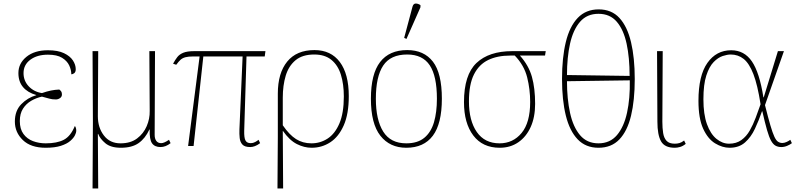

<svg xmlns="http://www.w3.org/2000/svg" viewBox="-20 -825 4517 1085"><path d="M238 10Q154 10 109 -33.5Q64 -77 64 -138Q64 -199 100 -236Q136 -273 185 -287V-288Q136 -302 110 -333Q84 -364 84 -412Q84 -467 129.5 -504Q175 -541 251 -541Q307 -541 341.5 -524.5Q376 -508 392 -483.5Q408 -459 408 -434Q408 -418 399.5 -411.5Q391 -405 383 -405Q383 -430 371 -455.5Q359 -481 330.5 -498.5Q302 -516 251 -516Q190 -516 151.5 -487.5Q113 -459 113 -412Q113 -368 142.5 -337Q172 -306 217 -299Q246 -309 268.5 -313.5Q291 -318 315 -319Q322 -314 326 -308Q330 -302 330 -291Q330 -278 319 -270.5Q308 -263 296 -263Q274 -263 259.5 -267.5Q245 -272 217 -279Q185 -272 156.5 -255.5Q128 -239 110 -211Q92 -183 92 -141Q92 -96 112.5 -68Q133 -40 166.5 -27.5Q200 -15 238 -15Q302 -15 340.5 -35Q379 -55 403 -113Q406 -110 408.5 -103Q411 -96 411 -85Q411 -76 403.5 -60.5Q396 -45 377 -28.5Q358 -12 324 -1Q290 10 238 10Z M503 240 505 -136 503 -536H535L533 -168Q533 -104 567 -59.5Q601 -15 661 -15Q718 -15 754.5 -42.5Q791 -70 809 -112Q827 -154 826 -198L824 -536H856L854 -63Q854 -41 863.5 -28.5Q873 -16 891 -16Q907 -16 935 -35L944 -16Q916 6 887 6Q854 6 839 -15.5Q824 -37 826 -93H824Q801 -43 763.5 -16.5Q726 10 663 10Q606 10 575.5 -15.5Q545 -41 535 -68H533L535 240Z M1043 0 1108 -506H1072Q1044 -506 1027.5 -501.5Q1011 -497 1000 -487Q989 -477 976 -459L958 -465Q970 -487 982 -502.5Q994 -518 1016 -527Q1038 -536 1078 -536H1480L1476 -506H1373L1360 -86Q1359 -47 1367 -31.5Q1375 -16 1397 -16Q1410 -16 1422 -22.5Q1434 -29 1441 -35L1450 -16Q1434 -4 1420 1Q1406 6 1394 6Q1363 6 1350 -8Q1337 -22 1334.5 -45Q1332 -68 1333 -94L1351 -506H1129L1074 0Z M1548 240 1550 -51V-296Q1550 -412 1603 -477Q1656 -542 1757 -542Q1850 -542 1900.5 -474.5Q1951 -407 1951 -282Q1951 -181 1922.5 -116.5Q1894 -52 1846.5 -21Q1799 10 1741 10Q1699 10 1657.5 -11Q1616 -32 1579 -85H1578L1580 240ZM1740 -15Q1790 -15 1831.5 -42Q1873 -69 1898 -127.5Q1923 -186 1923 -280Q1923 -349 1906.5 -402.5Q1890 -456 1853 -486.5Q1816 -517 1756 -517Q1689 -517 1650 -484.5Q1611 -452 1594.5 -397Q1578 -342 1578 -273V-117Q1615 -63 1653 -39Q1691 -15 1740 -15Z M2276 10Q2183 10 2129.5 -58Q2076 -126 2076 -267Q2076 -407 2128 -474.5Q2180 -542 2281 -542Q2376 -542 2426.5 -476.5Q2477 -411 2477 -267Q2477 -126 2426 -58Q2375 10 2276 10ZM2276 -15Q2340 -15 2378 -46.5Q2416 -78 2432.5 -134.5Q2449 -191 2449 -267Q2449 -395 2408.5 -456Q2368 -517 2281 -517Q2187 -517 2145.5 -454.5Q2104 -392 2104 -267Q2104 -148 2145.5 -81.5Q2187 -15 2276 -15ZM2277 -605 2264 -611 2311 -787Q2316 -805 2329.5 -805Q2343 -805 2356 -796V-784Z M2804 10Q2707 10 2654.5 -59.5Q2602 -129 2602 -248Q2602 -402 2672.5 -469Q2743 -536 2875 -536H3064L3060 -511H2918Q2968 -455 2986 -390.5Q3004 -326 3004 -238Q3004 -163 2979 -107.5Q2954 -52 2909 -21Q2864 10 2804 10ZM2803 -15Q2879 -15 2927.5 -73.5Q2976 -132 2976 -249Q2976 -320 2959 -388Q2942 -456 2889 -511H2863Q2791 -511 2739 -486Q2687 -461 2658.5 -404.5Q2630 -348 2630 -252Q2630 -143 2674.5 -79Q2719 -15 2803 -15Z M3362 10Q3290 10 3244.5 -37.5Q3199 -85 3177.5 -172Q3156 -259 3156 -379Q3156 -499 3177.5 -587.5Q3199 -676 3245 -724Q3291 -772 3363 -772Q3436 -772 3480.5 -723.5Q3525 -675 3546 -586.5Q3567 -498 3567 -378Q3567 -258 3546 -171Q3525 -84 3480 -37Q3435 10 3362 10ZM3538 -396Q3538 -499 3521 -578Q3504 -657 3465.5 -702Q3427 -747 3362 -747Q3297 -747 3258 -702Q3219 -657 3201.5 -579Q3184 -501 3184 -401ZM3362 -15Q3427 -15 3466.5 -61.5Q3506 -108 3523.5 -188.5Q3541 -269 3539 -371L3184 -366Q3184 -266 3201.5 -186.5Q3219 -107 3258 -61Q3297 -15 3362 -15Z M3793 10Q3736 10 3715.5 -26.5Q3695 -63 3695 -137L3693 -536H3725L3723 -137Q3723 -101 3727.5 -73Q3732 -45 3747 -29Q3762 -13 3793 -13Q3807 -13 3819.5 -16.5Q3832 -20 3846 -31L3855 -12Q3839 1 3823 5.5Q3807 10 3793 10Z M4103 10Q4062 10 4021 -15Q3980 -40 3953.5 -98Q3927 -156 3927 -255Q3927 -398 3977.5 -469.5Q4028 -541 4112 -541Q4186 -541 4229 -478Q4272 -415 4294 -275H4296L4376 -536H4410L4303 -231Q4321 -159 4333.5 -116.5Q4346 -74 4356 -52.5Q4366 -31 4377 -24Q4388 -17 4401 -17Q4412 -17 4424.5 -22.5Q4437 -28 4446 -35L4455 -16Q4445 -8 4428.5 -1Q4412 6 4395 6Q4377 6 4363 -1.5Q4349 -9 4337.5 -29.5Q4326 -50 4314.5 -90Q4303 -130 4288 -196H4286Q4268 -144 4246 -97Q4224 -50 4190 -20Q4156 10 4103 10ZM4100 -13Q4141 -13 4169.5 -33.5Q4198 -54 4217 -87.5Q4236 -121 4250.5 -160Q4265 -199 4278 -236Q4261 -345 4237.5 -406Q4214 -467 4182.5 -492Q4151 -517 4109 -517Q4090 -517 4064 -508.5Q4038 -500 4013 -474.5Q3988 -449 3971.5 -398.5Q3955 -348 3955 -264Q3955 -179 3975 -123.5Q3995 -68 4028.5 -40.5Q4062 -13 4100 -13Z"/></svg>

Font: Noto Serif Thin
Style: Regular
Weight: 100
Designer: Monotype Design Team
Foundry: Monotype Imaging Inc.
Version: Version 2.015